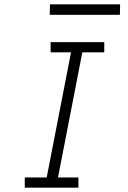

<svg xmlns="http://www.w3.org/2000/svg" viewBox="-20 -864 590 884"><path d="M341 0H94V-47H195L307 -623H213V-670H460V-623H359L247 -47H341ZM532 -796H209L210 -844H533Z"/></svg>

Font: Lode Dark
Style: Italic
Weight: 400
Italic angle: -11°
Monospace: yes
Designer: Belleve Invis
Foundry: Belleve Invis
Version: Version 29.2.0; ttfautohint (v1.8.3)